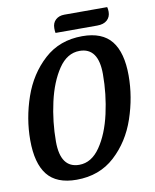

<svg xmlns="http://www.w3.org/2000/svg" viewBox="-90 -869 771 957"><g transform="rotate(-10 295.5 -390.5)"><path d="M565 -447Q565 -338 528.5 -230.5Q492 -123 414 -51.5Q336 20 220 20Q119 20 72.5 -38.5Q26 -97 26 -214Q26 -324 63 -431Q100 -538 178 -609Q256 -680 371 -680Q472 -680 518.5 -621.5Q565 -563 565 -447ZM151 -185Q151 -51 246 -51Q308 -51 352 -115Q396 -179 418 -277Q440 -375 440 -476Q440 -610 345 -610Q282 -610 238.5 -545.5Q195 -481 173 -383Q151 -285 151 -185ZM522 -777Q522 -751 504.5 -735Q487 -719 454 -719H243Q241 -727 241 -743Q241 -770 258 -785.5Q275 -801 302 -801H519Q522 -791 522 -777Z"/></g></svg>

Font: Sansita
Style: Italic
Weight: 400
Italic angle: -11°
Designer: Pablo Cosgaya
Foundry: Omnibus-Type
Version: Version 1.006